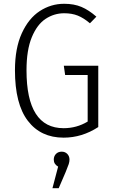

<svg xmlns="http://www.w3.org/2000/svg" viewBox="-20 -716 599 1014"><path d="M489 -628 455 -593Q422 -621 391 -633.5Q360 -646 319 -646Q266 -646 221 -616.5Q176 -587 148 -519.5Q120 -452 120 -345Q120 -39 316 -39Q385 -39 443 -74V-320H324L317 -369H499V-45Q413 11 316 11Q195 11 127 -78Q59 -167 59 -345Q59 -461 95 -540Q131 -619 190 -657.5Q249 -696 319 -696Q371 -696 410 -679.5Q449 -663 489 -628ZM347 127Q347 138 343 150.5Q339 163 327 192L290 278H257L287 164Q264 151 264 127Q264 109 275.5 97Q287 85 306 85Q324 85 335.5 97Q347 109 347 127Z"/></svg>

Font: Fira Sans Condensed Light
Style: Regular
Weight: 300
Width: 3
Designer: bBox Type GmbH & Carrois Corporate GbR & Edenspiekermann AG
Foundry: bBox Type GmbH & Carrois Corporate GbR & Edenspiekermann AG
Version: Version 4.301